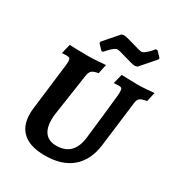

<svg xmlns="http://www.w3.org/2000/svg" viewBox="-206 -1016 1080 1163"><g transform="rotate(30 334.0 -435.0)"><path d="M208 -198Q208 -137 234 -105.5Q260 -74 312 -74Q432 -74 448 -210Q457 -287 468 -386Q479 -485 483 -525Q484 -535 484 -549Q484 -567 478.5 -573Q473 -579 459 -579Q450 -579 440 -578Q430 -577 426 -577L425 -581L441 -644Q453 -644 486 -642.5Q519 -641 552 -641Q583 -641 620 -644Q657 -647 668 -648L654 -584Q617 -577 605.5 -567.5Q594 -558 591 -533L552 -219Q538 -106 469 -47Q400 12 281 12Q180 12 128.5 -32.5Q77 -77 77 -163Q77 -183 80 -205L119 -525Q121 -545 121 -551Q121 -567 115 -573Q109 -579 94 -579Q85 -579 75.5 -578Q66 -577 63 -577L62 -581L78 -644Q92 -643 131 -642Q170 -641 214 -641Q239 -641 278 -644Q317 -647 329 -648L315 -583Q283 -578 270.5 -567Q258 -556 254 -529L211 -238Q208 -217 208 -198ZM228 -744 229 -754 317 -855 333 -859Q351 -859 409 -841Q461 -825 474 -825Q484 -825 499.5 -837.5Q515 -850 527.5 -864Q540 -878 543 -882H554L589 -846L587 -836L499 -735L483 -731Q465 -731 407 -749Q355 -765 342 -765Q332 -765 316.5 -752.5Q301 -740 288.5 -726Q276 -712 273 -708H262Z"/></g></svg>

Font: Alegreya SC
Style: Bold Italic
Weight: 700
Italic angle: -7°
Designer: Juan Pablo del Peral
Foundry: Huerta Tipografica
Version: Version 2.007; ttfautohint (v1.6)